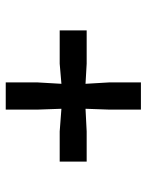

<svg xmlns="http://www.w3.org/2000/svg" viewBox="59 -731 511 669"><g transform="rotate(-90 314.5 -396.5)"><path d="M270 -354 191 -350H86V-444H191L270 -438L267 -524V-632H362V-524L357 -438L427 -444H543V-350H427L357 -354L362 -269V-161H267V-269Z"/></g></svg>

Font: Martel
Style: Bold
Weight: 700
Designer: Dan Reynolds
Foundry: Dan Reynolds
Version: Version 1.001; ttfautohint (v1.1) -l 5 -r 5 -G 72 -x 0 -D la